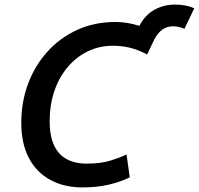

<svg xmlns="http://www.w3.org/2000/svg" viewBox="-20 -805 869 839"><path d="M340 14Q261 14 200.5 -18.5Q140 -51 106.5 -114Q73 -177 73 -269Q73 -359 102.5 -438.5Q132 -518 187 -579Q242 -640 317.5 -674.5Q393 -709 485 -709Q512 -709 538 -704.5Q564 -700 589 -692Q614 -740 655 -762.5Q696 -785 745 -785Q769 -785 789.5 -781Q810 -777 829 -769L786 -679Q775 -684 762 -687Q749 -690 736 -690Q709 -690 688.5 -675Q668 -660 653 -630L623 -567Q583 -588 547.5 -596.5Q512 -605 473 -605Q414 -605 363.5 -580.5Q313 -556 275.5 -511.5Q238 -467 217.5 -407Q197 -347 197 -275Q197 -182 238 -136Q279 -90 359 -90Q420 -90 462 -103Q504 -116 533 -130L547 -30Q506 -10 455 2Q404 14 340 14Z"/></svg>

Font: Ubuntu Sans SemiBold
Style: Italic
Weight: 600
Italic angle: -13.5°
Designer: Dalton Maag Ltd
Foundry: Dalton Maag Ltd
Version: Version 1.006